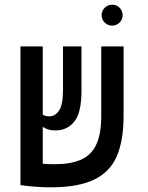

<svg xmlns="http://www.w3.org/2000/svg" viewBox="-20 -782 626 811"><path d="M193.8 9.3Q159.7 9.3 124 6.3Q88.4 3.4 66.9 0V-0.5H66.4V-585.9H160.6V-297.9Q171.4 -290.5 189 -290.5Q212.4 -290.5 229.2 -314.5Q246.1 -338.4 246.1 -403.3V-585.9H324.2V-399.9Q324.2 -305.7 293.9 -268.3Q263.7 -231 213.9 -231Q196.3 -231 183.6 -235.1Q170.9 -239.3 160.6 -246.1V-90.3Q173.8 -89.4 187 -88.9Q200.2 -88.4 211.4 -88.4Q276.9 -88.4 320.3 -106.7Q363.8 -125 385.7 -169.4Q407.7 -213.9 407.7 -292V-585.9H502V-291.5Q502 -189 473.4 -122.3Q444.8 -55.7 377.4 -23.2Q310.1 9.3 193.8 9.3ZM453.6 -673.8Q435.5 -673.8 422.4 -686.8Q409.2 -699.7 409.2 -717.8Q409.2 -736.3 422.4 -749.3Q435.5 -762.2 453.6 -762.2Q472.2 -762.2 485.1 -749.3Q498 -736.3 498 -717.8Q498 -699.7 485.1 -686.8Q472.2 -673.8 453.6 -673.8Z"/></svg>

Font: CaskaydiaCove NFP
Style: Regular
Weight: 400
Designer: Aaron Bell
Foundry: Saja Typeworks
Version: Version 2111.001; VTT 6.35;Nerd Fonts 3.1.1